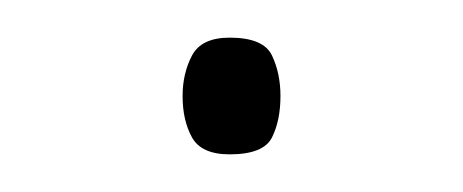

<svg xmlns="http://www.w3.org/2000/svg" viewBox="-20 -140 246 102"><path d="M102 -58Q87 -58 82 -67Q77 -76 77 -89Q77 -101 82 -110.5Q87 -120 102 -120Q120 -120 124.5 -110.5Q129 -101 129 -89Q129 -76 124.5 -67Q120 -58 102 -58Z"/></svg>

Font: Noto Sans Malayalam UI ExtraCondensed Thin
Style: Regular
Weight: 100
Width: 2
Designer: Jelle Bosma - Monotype Design Team
Foundry: Monotype Imaging Inc.
Version: Version 2.104; ttfautohint (v1.8.4.7-5d5b)